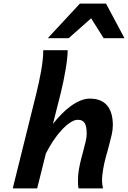

<svg xmlns="http://www.w3.org/2000/svg" viewBox="-20 -1055 717 1075"><path d="M419.9 0Q417.5 -11.2 417 -22.9Q416.5 -34.7 416.5 -46.4Q416.5 -60.5 417.7 -75.2Q418.9 -89.8 421.4 -104Q426.3 -133.3 433.6 -161.9Q440.9 -190.4 448 -216.6Q455.1 -242.7 460.2 -265.1Q465.3 -287.6 465.3 -305.2Q465.3 -322.8 463.4 -337.4Q461.4 -352.1 456.1 -362.5Q450.7 -373 440.9 -378.7Q431.2 -384.3 415 -384.3Q396 -384.3 372.1 -368.2Q348.1 -352.1 324 -325.7Q299.8 -299.3 277.1 -265.1Q254.4 -231 236.8 -195.3L188 0H51.3L184.1 -534.7Q190.4 -561.5 197.3 -592.3Q204.1 -623 209.7 -654.5Q215.3 -686 218.8 -716.6Q222.2 -747.1 222.2 -773.9H358.9Q358.9 -753.4 355.7 -724.6Q352.5 -695.8 346.9 -663.3Q341.3 -630.9 334.5 -597.4Q327.6 -564 320.3 -534.7L276.4 -361.3Q299.8 -391.1 325.4 -417Q351.1 -442.9 377.4 -461.9Q403.8 -481 430.7 -491.9Q457.5 -502.9 483.4 -502.9Q518.6 -502.9 543.2 -491.7Q567.9 -480.5 583 -460.4Q598.1 -440.4 605 -413.3Q611.8 -386.2 611.8 -354Q611.8 -329.1 605.2 -299.8Q598.6 -270.5 589.8 -238.5Q581.1 -206.5 571.8 -172.6Q562.5 -138.7 557.1 -105Q554.7 -88.4 553 -74.5Q551.3 -60.5 551.3 -43.9Q551.3 -32.7 553 -21.7Q554.7 -10.7 556.6 0ZM560.1 -841.3 490.2 -952.6 364.7 -841.3H247.6L427.2 -1034.7H573.7L676.8 -841.3Z"/></svg>

Font: Andika New Basic
Style: Bold Italic
Weight: 700
Italic angle: -14°
Designer: Victor Gaultney, Annie Olsen, Pablo Ugerman
Foundry: SIL International
Version: Version 5.500